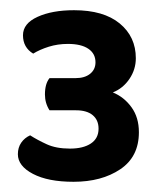

<svg xmlns="http://www.w3.org/2000/svg" viewBox="-20 -720 319 376"><path d="M128 -567Q146 -567 156.5 -575.5Q167 -584 167 -598Q167 -615 153 -624.5Q139 -634 113 -634Q93 -634 75.5 -628.5Q58 -623 45 -615Q25 -627 25 -651Q25 -674 53.5 -687Q82 -700 125 -700Q183 -700 214.5 -674Q246 -648 246 -606Q246 -584 233.5 -565.5Q221 -547 201 -539Q223 -530 237.5 -510Q252 -490 252 -461Q252 -413 215.5 -388.5Q179 -364 124 -364Q74 -364 44.5 -379.5Q15 -395 15 -418Q15 -431 21.5 -440.5Q28 -450 39 -455Q53 -446 71.5 -437.5Q90 -429 117 -429Q143 -429 158 -439Q173 -449 173 -468Q173 -485 161.5 -494.5Q150 -504 129 -504H77Q68 -518 68 -535Q68 -556 77 -567Z"/></svg>

Font: Baloo Da 2 SemiBold
Style: Regular
Weight: 600
Designer: Noopur Datye, Sulekha Rajkumar and Ek Type
Foundry: Ek Type
Version: Version 1.640;hotconv 1.0.111;makeotfexe 2.5.65597; ttfautoh